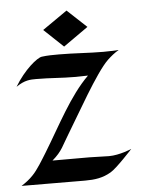

<svg xmlns="http://www.w3.org/2000/svg" viewBox="-49 -691 542 732"><g transform="rotate(-5 222.0 -325.0)"><path d="M433 -104C433 -104 387 -84 346 -84C321 -84 296 -86 271 -86H130C169 -119 174 -141 201 -184C239 -245 328 -407 375 -451C388 -463 401 -474 418 -484C399 -483 380 -482 360 -482C304 -482 247 -487 190 -487C168 -487 145 -487 124 -484C106 -482 55 -440 18 -378C51 -401 73 -401 95 -401C152 -401 189 -396 246 -396C261 -396 277 -397 293 -397C220 -325 168 -219 106 -118C91 -94 68 -55 49 -36C36 -22 20 -10 4 0C85 0 166 1 247 1C284 1 315 -3 347 -22C370 -35 433 -104 433 -104ZM233 -651 138 -585 212 -515 307 -582Z"/></g></svg>

Font: Fondamento
Style: Regular
Weight: 400
Designer: Astigmatic (AOETI)
Foundry: Astigmatic (AOETI)
Version: Version 1.001